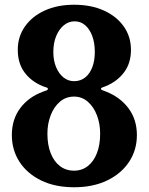

<svg xmlns="http://www.w3.org/2000/svg" viewBox="-20 -780 628 810"><path d="M180 -216Q180 -258 193.8 -293.6Q207.5 -329.2 232.8 -350.9Q258 -372.5 292.5 -372.5Q325.8 -372.5 350.5 -350.9Q375.3 -329.2 388.9 -293.6Q402.5 -258 402.5 -216Q402.5 -169 388.9 -133.9Q375.3 -98.8 350.5 -79.4Q325.8 -60 292.5 -60Q258 -60 232.8 -79.4Q207.5 -98.8 193.8 -133.9Q180 -169 180 -216ZM55 -570Q55 -512.7 83.5 -474.5Q112 -436.2 160.7 -416.2Q169.2 -412.8 175.6 -411.1Q182 -409.5 182 -405Q182 -400.5 175.7 -398.4Q169.5 -396.3 162 -393.5Q100.7 -371 65.4 -323.8Q30 -276.5 30 -210Q30 -147.5 62 -97.7Q94 -48 153 -19Q212 10 292.5 10Q373 10 432.6 -19Q492.3 -48 524.9 -97.7Q557.5 -147.5 557.5 -210Q557.5 -275.5 522.3 -322.9Q487 -370.2 427.5 -393.5Q417.8 -397.2 411.9 -399.6Q406 -402 406 -405.2Q406 -409.3 412.4 -411.3Q418.8 -413.3 428.3 -417.3Q475.8 -437.5 504.1 -475.8Q532.5 -514 532.5 -570Q532.5 -625 502.4 -668Q472.3 -711 418.3 -735.5Q364.3 -760 292.5 -760Q222 -760 168.5 -735.5Q115 -711 85 -668Q55 -625 55 -570ZM205 -561.2Q205 -598.2 216.9 -627.4Q228.8 -656.5 249 -673.2Q269.3 -690 295 -690Q320.8 -690 339.8 -673.2Q358.8 -656.5 369.4 -627.4Q380 -598.2 380 -561.2Q380 -524.2 369.4 -496.4Q358.8 -468.5 339.1 -453Q319.5 -437.5 292.5 -437.5Q268 -437.5 248.3 -453Q228.5 -468.5 216.8 -496.4Q205 -524.2 205 -561.2Z"/></svg>

Font: Besley
Style: Regular
Weight: 400
Designer: Owen Earl
Foundry: indestructible type*
Version: Version 4.000